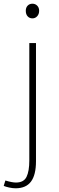

<svg xmlns="http://www.w3.org/2000/svg" viewBox="-53 -759 318 1035"><path d="M-33 243 -24 214Q12 225 33 225Q75 225 90 194.5Q105 164 105 106V-527H141V110Q141 184 114 220Q87 256 31 256Q16 256 -3 252Q-22 248 -33 243ZM86 -701Q86 -718 96 -728.5Q106 -739 122 -739Q137 -739 147.5 -728.5Q158 -718 158 -701Q158 -683 147.5 -671.5Q137 -660 122 -660Q106 -660 96 -671Q86 -682 86 -701Z"/></svg>

Font: Merged Yaku Han JP Thin
Style: Regular
Weight: 250
Designer: Ryoko NISHIZUKA 西塚涼子 (kana, bopomofo & ideographs); Paul D. Hunt (Latin, Greek & Cyrillic); Sandoll Communications 산돌커뮤니
Foundry: Adobe
Version: Version 2.004